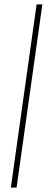

<svg xmlns="http://www.w3.org/2000/svg" viewBox="-20 -731 245 883"><path d="M56.2 131.8H29.8L148.4 -710.9H174.8Z"/></svg>

Font: Robert Sans Thin
Style: Italic
Weight: 100
Italic angle: -8°
Designer: Christian Robertson (extended by Adam Twardoch)
Foundry: Google
Version: Version 12.135;April 2, 2019;FontCreator 11.5.0.2425 64-bit;